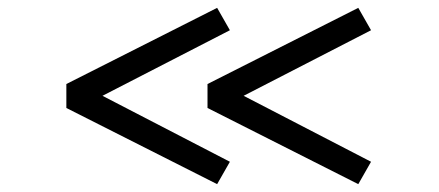

<svg xmlns="http://www.w3.org/2000/svg" viewBox="-20 -538 1118 489"><path d="M149 -263V-324L533 -518L565.5 -461L241 -294L565.5 -126L533 -69ZM508.5 -263V-324L892.5 -518L925 -461L600.5 -294L925 -126L892.5 -69Z"/></svg>

Font: Trispace Expanded
Style: Regular
Weight: 400
Width: 7
Designer: Tyler Finck
Foundry: Etcetera Type Company
Version: Version 1.210; ttfautohint (v1.8.3)